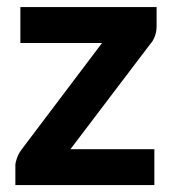

<svg xmlns="http://www.w3.org/2000/svg" viewBox="-20 -536 502 556"><path d="M433.5 -459.5Q433.5 -445 428.5 -431.2Q423.5 -417.5 415.5 -409L184 -104H427V0H24.5V-57Q24.5 -65.5 29.2 -78.5Q34 -91.5 42.5 -103L275.5 -411.5H39V-515.5H433.5Z"/></svg>

Font: Lato Heavy
Style: Regular
Weight: 800
Designer: Lukasz Dziedzic
Foundry: tyPoland Lukasz Dziedzic
Version: Version 2.007; 2014-02-27